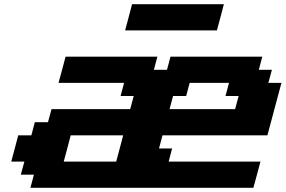

<svg xmlns="http://www.w3.org/2000/svg" viewBox="-20 -895 1361 915"><path d="M125 0H1187.5Q1193.4 -21 1204.6 -62.7Q1215.8 -104.5 1221.2 -125H783.7L800.3 -187.5H737.8L754.4 -250H1254.4Q1265.6 -291.5 1287.8 -375Q1310.1 -458.5 1321.3 -500H1258.8L1275.9 -562.5H1213.4L1230 -625H792.5L775.9 -562.5H713.4L730 -625H292.5Q287.1 -604 275.9 -562.3Q264.6 -520.5 258.8 -500H571.3L554.7 -437.5H617.2L600.6 -375H225.6L208.5 -312.5H146L129.4 -250H66.9Q61.5 -229 50.3 -187.3Q39.1 -145.5 33.7 -125H96.2L79.1 -62.5H141.6ZM533.7 -125H283.7Q289.6 -145.5 300.5 -187.3Q311.5 -229 316.9 -250H566.9Q561.5 -229 550.5 -187.3Q539.6 -145.5 533.7 -125ZM1100.6 -375H788.1L804.7 -437.5H867.2L883.8 -500H1071.3L1054.7 -437.5H1117.2ZM576.2 -750H1013.7Q1019.5 -770.5 1030.5 -812.5Q1041.5 -854.5 1046.9 -875H609.4Q604 -854 593 -812.5Q582 -771 576.2 -750Z"/></svg>

Font: Faithful 32x
Style: SemiboldOblique
Weight: 400
Foundry: Faithful Resource Pack
Version: Version 1.0; January 27, 2023